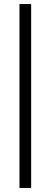

<svg xmlns="http://www.w3.org/2000/svg" viewBox="-20 -792 250 948"><path d="M76.2 136.2H133.8V-772H76.2Z"/></svg>

Font: Guggenheim Sans Display Light
Style: Regular
Weight: 300
Designer: Modified by Tom Baber under direction of Pentagram Design 2023
Foundry: rsms
Version: Version 1.001;Glyphs 3.1.2 (3151)